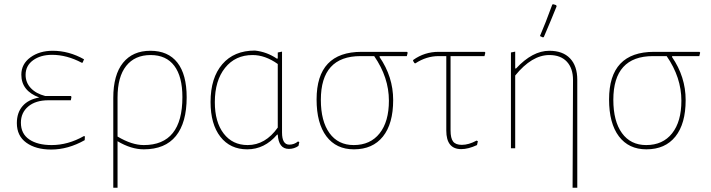

<svg xmlns="http://www.w3.org/2000/svg" viewBox="-20 -695 3331 900"><path d="M220 6Q148 6 103.5 -26Q59 -58 59 -118Q59 -167 86 -198Q113 -229 164 -238Q80 -269 80 -345Q80 -395 122.5 -426Q165 -457 227 -457Q303 -457 374 -417L367 -401H363Q293 -438 224 -438Q170 -438 135 -412.5Q100 -387 100 -344Q100 -308 124.5 -282Q149 -256 192 -245H312L315 -241L312 -225H207Q147 -225 112.5 -196Q78 -167 78 -120Q78 -68 117 -41.5Q156 -15 222 -15Q299 -15 373 -57L378 -56L377 -38Q299 6 220 6Z M511 185V-236Q511 -344 556.5 -400.5Q602 -457 685 -457Q768 -457 811.5 -401.5Q855 -346 855 -239Q855 -120 804.5 -57.5Q754 5 654 5Q595 5 531 -33V185ZM531 -238V-55Q598 -15 654 -15Q835 -15 835 -240Q835 -336 797 -386.5Q759 -437 686 -437Q612 -437 571.5 -386Q531 -335 531 -238Z M1139 5Q1059 5 1013 -54Q967 -113 967 -217Q967 -330 1022 -394Q1077 -458 1175 -458Q1231 -452 1278 -420L1282 -421V-449L1302 -453V-74Q1302 -17 1336 -17Q1359 -17 1377 -32L1383 -29L1379 -11Q1359 3 1334 3Q1286 3 1282 -64H1279Q1220 5 1139 5ZM987 -216Q987 -123 1028.5 -69Q1070 -15 1141 -15Q1224 -15 1282 -97V-395Q1223 -437 1164 -437Q1083 -437 1035 -377Q987 -317 987 -216Z M1639 5Q1556 5 1510 -56Q1464 -117 1464 -229Q1464 -452 1675 -452H1888L1891 -448L1887 -432H1760L1759 -428Q1823 -335 1823 -226Q1823 -115 1775 -55Q1727 5 1639 5ZM1638 -15Q1716 -15 1759.5 -70Q1803 -125 1803 -223Q1803 -332 1734 -432H1670Q1484 -432 1484 -227Q1484 -127 1524.5 -71Q1565 -15 1638 -15Z M2142 4Q2072 4 2072 -83V-432H2036Q1979 -432 1927 -398L1923 -399L1916 -410L1917 -414Q1970 -452 2036 -452H2252L2255 -448L2251 -432H2092V-84Q2092 -47 2104 -31.5Q2116 -16 2145 -16Q2177 -16 2214 -36L2220 -33L2216 -15Q2175 4 2142 4Z M2569 -674 2574 -675 2587 -671 2589 -665Q2565 -605 2529 -521L2524 -520L2511 -526Q2535 -581 2569 -674ZM2395 -453V-374H2399Q2476 -457 2555 -457Q2618 -457 2652 -421.5Q2686 -386 2686 -321V185H2664L2666 -320Q2666 -375 2637 -406Q2608 -437 2555 -437Q2473 -437 2395 -341V0H2375V-449Z M3010 5Q2927 5 2881 -56Q2835 -117 2835 -229Q2835 -452 3046 -452H3259L3262 -448L3258 -432H3131L3130 -428Q3194 -335 3194 -226Q3194 -115 3146 -55Q3098 5 3010 5ZM3009 -15Q3087 -15 3130.5 -70Q3174 -125 3174 -223Q3174 -332 3105 -432H3041Q2855 -432 2855 -227Q2855 -127 2895.5 -71Q2936 -15 3009 -15Z"/></svg>

Font: Alegreya Sans SC Thin
Style: Regular
Weight: 100
Designer: Juan Pablo del Peral
Foundry: Huerta Tipografica
Version: Version 2.007